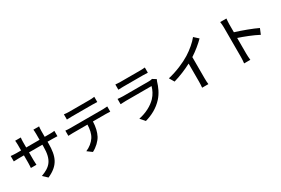

<svg xmlns="http://www.w3.org/2000/svg" viewBox="96 -2014 4809 3289"><g transform="rotate(-30 2500.0 -369.0)"><path d="M732 -583V-699C732 -739 736 -771 738 -786H625C627 -772 630 -739 630 -699V-583H366V-698C366 -735 370 -765 372 -778H260C261 -765 265 -733 265 -698V-583H167C121 -583 76 -588 63 -590V-483C79 -484 120 -486 167 -486H265V-336C265 -295 261 -253 260 -239H370C369 -253 366 -295 366 -336V-486H630V-446C630 -181 542 -95 355 -26L440 54C674 -51 732 -194 732 -452V-486H827C874 -486 910 -485 926 -483V-589C906 -585 874 -583 826 -583Z M1710 -652C1741 -652 1778 -651 1810 -649V-752C1778 -747 1741 -745 1710 -745H1307C1274 -745 1239 -748 1209 -752V-649C1237 -651 1274 -652 1307 -652ZM1182 -493C1151 -493 1119 -495 1091 -498V-395C1119 -397 1152 -398 1182 -398H1471C1467 -308 1454 -229 1411 -162C1371 -100 1300 -43 1226 -13L1318 55C1405 11 1481 -64 1517 -131C1555 -204 1575 -292 1579 -398H1836C1862 -398 1897 -397 1920 -395V-498C1895 -495 1857 -493 1836 -493Z M2819 -523C2806 -518 2782 -514 2755 -514H2243C2214 -514 2176 -517 2137 -521V-417C2175 -420 2219 -421 2243 -421H2752C2734 -355 2698 -280 2641 -221C2559 -136 2436 -71 2291 -41L2369 49C2497 13 2624 -50 2727 -164C2801 -246 2845 -347 2874 -445C2876 -453 2884 -468 2889 -479ZM2228 -651C2256 -653 2292 -654 2323 -654H2712C2746 -654 2786 -653 2811 -651V-754C2786 -751 2745 -749 2713 -749H2323C2291 -749 2255 -751 2228 -754Z M3605 -501C3706 -566 3800 -644 3872 -716L3787 -793C3731 -721 3627 -632 3526 -569C3415 -500 3246 -426 3075 -387L3132 -290C3256 -325 3389 -381 3494 -437V-81C3494 -40 3491 15 3488 37H3612C3607 15 3605 -40 3605 -81Z M4857 -354C4757 -403 4566 -474 4434 -514V-670C4434 -705 4438 -749 4441 -782H4318C4324 -748 4327 -702 4327 -670V-92C4327 -53 4324 1 4319 36H4442C4437 0 4434 -61 4434 -92V-401C4544 -365 4706 -302 4812 -245Z"/></g></svg>

Font: Source Han Sans KR Medium
Style: Regular
Weight: 500
Designer: Ryoko NISHIZUKA (kana & ideographs); Paul D. Hunt (Latin, Greek & Cyrillic); Wenlong ZHANG (bopomofo); Sandoll Communica
Foundry: Adobe Systems Incorporated
Version: Version 1.001;PS 1.001;hotconv 1.0.78;makeotf.lib2.5.61930